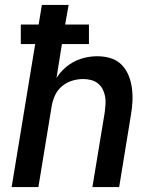

<svg xmlns="http://www.w3.org/2000/svg" viewBox="-20 -755 640 775"><path d="M27 0 122 -577H64V-656H136L149 -735H257L243 -656H339V-577H230L208 -440Q221 -461 240 -478.5Q259 -496 281 -507Q303 -518 326.5 -523Q350 -528 373 -528Q401 -528 427 -520Q453 -512 471 -493.5Q489 -475 499 -450.5Q509 -426 512.5 -399Q516 -372 514.5 -344Q513 -316 508 -288L461 0H353L403 -303Q405 -319 406 -335.5Q407 -352 404 -367Q401 -382 394 -395.5Q387 -409 375 -418.5Q363 -428 347.5 -432Q332 -436 316 -436Q294 -436 272 -429.5Q250 -423 231.5 -408Q213 -393 203 -372Q193 -351 189 -329L135 0Z"/></svg>

Font: Iosevka SS04 Semibold Extended
Style: Italic
Weight: 600
Width: 7
Italic angle: -9°
Monospace: yes
Designer: Belleve Invis
Foundry: Belleve Invis
Version: Version 19.0.0; ttfautohint (v1.8.4)